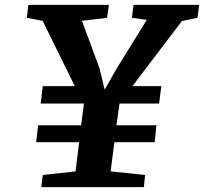

<svg xmlns="http://www.w3.org/2000/svg" viewBox="-20 -768 838 788"><path d="M155.5 -414.5H287L155 -682.5L90 -695L96.5 -748H427L419.5 -695L316.5 -682.5L389.5 -484.5L409.5 -400L457.5 -484.5L582.5 -686.5L521.5 -695L528 -748H797.5L790.5 -695L726.5 -681.5L523.5 -414.5H642L633 -343H470.5L458 -254H622L615 -184.5H449.5L434 -64.5L575.5 -50L570.5 0H149.5L155.5 -50L290 -64.5L305 -184.5H128.5L136.5 -254H313L324.5 -343H147Z"/></svg>

Font: Merriweather 24pt Black
Style: Italic
Weight: 900
Italic angle: -7.8°
Designer: Eben Sorkin
Foundry: Eben Sorkin
Version: Version 2.101